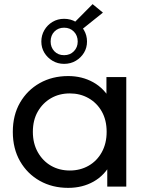

<svg xmlns="http://www.w3.org/2000/svg" viewBox="-20 -903 722 929"><path d="M310 6Q233 6 172.5 -28Q112 -62 77 -123Q42 -184 42 -265Q42 -346 77 -406.5Q112 -467 172.5 -501Q233 -535 310 -535Q377 -535 431 -505Q485 -475 517.5 -415Q550 -355 550 -265Q550 -175 518.5 -115Q487 -55 433 -24.5Q379 6 310 6ZM318 -78Q368 -78 408.5 -101Q449 -124 472.5 -166.5Q496 -209 496 -265Q496 -322 472.5 -363.5Q449 -405 408.5 -428Q368 -451 318 -451Q267 -451 227 -428Q187 -405 163 -363.5Q139 -322 139 -265Q139 -209 163 -166.5Q187 -124 227 -101Q267 -78 318 -78ZM499 0V-143L505 -266L495 -389V-530H591V0ZM290 -594Q259 -594 234 -609Q209 -624 194.5 -648Q180 -672 180 -702Q180 -732 194.5 -757Q209 -782 234 -797Q259 -812 290 -812Q322 -812 347 -797Q372 -782 386.5 -757Q401 -732 401 -702Q401 -672 386.5 -648Q372 -624 347 -609Q322 -594 290 -594ZM290 -636Q319 -636 337.5 -655Q356 -674 356 -702Q356 -731 337.5 -750Q319 -769 290 -769Q262 -769 243.5 -750.5Q225 -732 225 -702Q225 -674 243 -655Q261 -636 290 -636ZM372 -757 321 -775 428 -883 478 -842Z"/></svg>

Font: MOST Montserrat Medium
Style: Regular
Weight: 500
Designer: Julieta Ulanovsky
Foundry: Julieta Ulanovsky
Version: Version 8.000;March 11, 2024;FontCreator 15.0.0.2926 64-bit